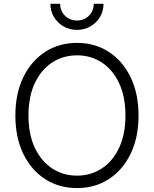

<svg xmlns="http://www.w3.org/2000/svg" viewBox="-20 -958 792 988"><path d="M376.5 9.8Q283.7 9.8 212.2 -36.4Q140.6 -82.5 99.9 -166.5Q59.1 -250.5 59.1 -363.3Q59.1 -476.6 99.9 -560.5Q140.6 -644.5 212.2 -690.9Q283.7 -737.3 376.5 -737.3Q468.8 -737.3 540 -690.9Q611.3 -644.5 652.1 -560.5Q692.9 -476.6 692.9 -363.3Q692.9 -250.5 652.1 -166.5Q611.3 -82.5 540 -36.4Q468.8 9.8 376.5 9.8ZM376.5 -54.2Q447.3 -54.2 503.7 -91.1Q560.1 -127.9 592.8 -197.3Q625.5 -266.6 625.5 -363.3Q625.5 -460.9 592.8 -530.3Q560.1 -599.6 503.7 -636.5Q447.3 -673.3 376.5 -673.3Q305.2 -673.3 248.5 -636.5Q191.9 -599.6 159.2 -530.3Q126.5 -460.9 126.5 -363.3Q126.5 -266.6 159.2 -197.5Q191.9 -128.4 248.3 -91.3Q304.7 -54.2 376.5 -54.2ZM376 -804.2Q337.9 -804.2 306.9 -822Q275.9 -839.8 257.6 -870.6Q239.3 -901.4 239.3 -938.5H289.6Q289.6 -901.4 314.5 -877Q339.4 -852.5 376 -852.5Q413.1 -852.5 437.7 -877.2Q462.4 -901.9 462.4 -938.5H512.7Q512.7 -901.4 494.6 -870.8Q476.6 -840.3 445.6 -822.3Q414.6 -804.2 376 -804.2Z"/></svg>

Font: Inter 18pt Light
Style: Regular
Weight: 300
Designer: Rasmus Andersson
Foundry: rsms
Version: Version 4.001;git-66647c0bb